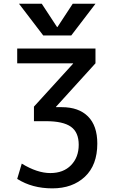

<svg xmlns="http://www.w3.org/2000/svg" viewBox="-20 -780 613 1030"><path d="M72.3 179.7 96.7 97.7Q179.7 148.4 250 148.4Q320.3 148.4 361.3 106Q402.3 63.5 402.3 -3.4Q402.3 -70.3 360.4 -100.1Q318.4 -129.9 226.6 -129.9H162.1V-208L372.1 -438.5V-440.4H72.3V-519.5H492.2V-440.4L280.3 -207V-205.1H311.5Q402.3 -205.1 452.1 -155.3Q502 -105.5 502 -9.8Q502 105.5 435.5 168Q369.1 230.5 260.7 230.5Q152.3 230.5 72.3 179.7ZM82 -759.8H204.1L286.1 -634.8H288.1L370.1 -759.8H492.2L362.3 -589.8H211.9Z"/></svg>

Font: GenEi M Gothic v2 Medium
Style: Regular
Weight: 500
Version: Version 2.0